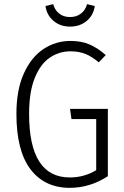

<svg xmlns="http://www.w3.org/2000/svg" viewBox="-20 -893 599 924"><path d="M489 -628 455 -593Q422 -621 391 -633.5Q360 -646 319 -646Q266 -646 221 -616.5Q176 -587 148 -519.5Q120 -452 120 -345Q120 -39 316 -39Q385 -39 443 -74V-320H324L317 -369H499V-45Q413 11 316 11Q195 11 127 -78Q59 -167 59 -345Q59 -461 95 -540Q131 -619 190 -657.5Q249 -696 319 -696Q371 -696 410 -679.5Q449 -663 489 -628ZM199 -864 236 -873Q244 -844 265 -827.5Q286 -811 317 -811Q348 -811 369.5 -827.5Q391 -844 399 -873L436 -864Q430 -820 397.5 -792.5Q365 -765 317 -765Q270 -765 237.5 -792.5Q205 -820 199 -864Z"/></svg>

Font: Fira Sans Condensed Light
Style: Regular
Weight: 300
Width: 3
Designer: bBox Type GmbH & Carrois Corporate GbR & Edenspiekermann AG
Foundry: bBox Type GmbH & Carrois Corporate GbR & Edenspiekermann AG
Version: Version 4.301